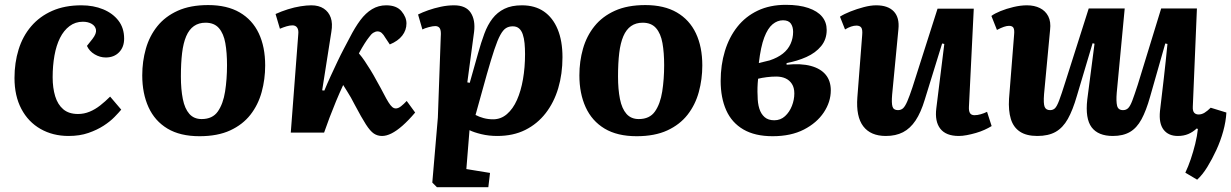

<svg xmlns="http://www.w3.org/2000/svg" viewBox="-20 -549 5098 795"><path d="M317 -527Q367 -527 407 -510.5Q447 -494 470.5 -463.5Q494 -433 494 -389Q494 -354 473 -332.5Q452 -311 418 -311Q394 -311 372 -324Q350 -337 340 -359L363 -388Q380 -410 377.5 -425.5Q375 -441 360 -450Q345 -459 323 -459Q292 -459 268 -441Q244 -423 228.5 -392Q213 -361 205.5 -319Q198 -277 198 -229Q198 -185 208.5 -150.5Q219 -116 242 -96.5Q265 -77 303 -77Q328 -77 351 -86.5Q374 -96 395 -112.5Q416 -129 436 -149L482 -95Q472 -83 454 -64.5Q436 -46 409 -28.5Q382 -11 346 1.5Q310 14 264 14Q199 14 148 -15Q97 -44 68.5 -98Q40 -152 40 -226Q40 -289 57 -344Q74 -399 109 -440Q144 -481 196 -504Q248 -527 317 -527Z M806 15Q726 15 673.5 -16.5Q621 -48 595 -105Q569 -162 569 -237Q569 -295 584 -347.5Q599 -400 631.5 -440.5Q664 -481 716 -504.5Q768 -528 842 -528Q920 -528 972.5 -497.5Q1025 -467 1051.5 -411Q1078 -355 1078 -278Q1078 -221 1063.5 -168Q1049 -115 1017 -74Q985 -33 933 -9Q881 15 806 15ZM815 -56Q860 -56 882 -87.5Q904 -119 912 -170Q920 -221 920 -279Q920 -331 913 -370.5Q906 -410 886.5 -432.5Q867 -455 831 -455Q803 -455 783 -441Q763 -427 751 -399Q739 -371 734 -329.5Q729 -288 729 -232Q729 -179 737 -139Q745 -99 764 -77.5Q783 -56 815 -56Z M1314 -175 1323 -174Q1335 -203 1349 -233.5Q1363 -264 1377 -293.5Q1391 -323 1404.5 -348.5Q1418 -374 1428 -393Q1450 -436 1472 -465.5Q1494 -495 1520.5 -511Q1547 -527 1579 -527Q1622 -527 1642.5 -502.5Q1663 -478 1663 -452Q1663 -424 1645.5 -401.5Q1628 -379 1594 -365L1576 -392Q1568 -406 1560.5 -412.5Q1553 -419 1543 -419Q1535 -419 1526 -413.5Q1517 -408 1508 -395Q1500 -385 1489.5 -368.5Q1479 -352 1466 -328Q1479 -313 1490 -296.5Q1501 -280 1513.5 -260Q1526 -240 1541 -212Q1558 -182 1569 -160.5Q1580 -139 1588.5 -125.5Q1597 -112 1604 -106Q1611 -100 1619 -100Q1629 -100 1640.5 -109Q1652 -118 1664 -131L1699 -83Q1671 -50 1646.5 -28.5Q1622 -7 1601 3.5Q1580 14 1562 14Q1543 14 1528 4Q1513 -6 1495 -34Q1477 -62 1449 -115Q1441 -131 1433 -145Q1425 -159 1417 -171.5Q1409 -184 1401 -197Q1386 -165 1371.5 -130Q1357 -95 1344.5 -62Q1332 -29 1322 0H1184L1215 -407Q1217 -425 1210.5 -434.5Q1204 -444 1191 -444Q1180 -444 1166.5 -440Q1153 -436 1139 -430L1121 -491Q1145 -502 1172 -510.5Q1199 -519 1224.5 -523Q1250 -527 1269 -527Q1300 -527 1320.5 -513.5Q1341 -500 1349.5 -476Q1358 -452 1352 -417Z M1805 -397Q1807 -421 1801.5 -431Q1796 -441 1782 -441Q1772 -441 1755 -436.5Q1738 -432 1729 -427L1711 -489Q1729 -498 1753 -506.5Q1777 -515 1805 -521Q1833 -527 1860 -527Q1909 -527 1929 -496.5Q1949 -466 1943 -417L1915 -208L1925 -206L1960 -330Q1972 -373 1985.5 -409.5Q1999 -446 2019 -472Q2039 -498 2068.5 -512.5Q2098 -527 2141 -527Q2195 -527 2232 -501.5Q2269 -476 2289 -428Q2309 -380 2309 -312Q2309 -243 2291.5 -184Q2274 -125 2239.5 -80.5Q2205 -36 2155 -11Q2105 14 2039 14Q2004 14 1973 6.5Q1942 -1 1924 -10L1911 151L2009 167L2002 226H1789L1770 207L1793 -62ZM2103 -440Q2087 -440 2075 -432.5Q2063 -425 2051.5 -404Q2040 -383 2027 -344Q2014 -305 1996 -242L1949 -73Q1964 -65 1982.5 -60Q2001 -55 2022 -55Q2054 -55 2079 -76.5Q2104 -98 2120.5 -135Q2137 -172 2145.5 -221Q2154 -270 2154 -325Q2154 -349 2152 -370Q2150 -391 2144.5 -407Q2139 -423 2129 -431.5Q2119 -440 2103 -440Z M2616 15Q2536 15 2483.5 -16.5Q2431 -48 2405 -105Q2379 -162 2379 -237Q2379 -295 2394 -347.5Q2409 -400 2441.5 -440.5Q2474 -481 2526 -504.5Q2578 -528 2652 -528Q2730 -528 2782.5 -497.5Q2835 -467 2861.5 -411Q2888 -355 2888 -278Q2888 -221 2873.5 -168Q2859 -115 2827 -74Q2795 -33 2743 -9Q2691 15 2616 15ZM2625 -56Q2670 -56 2692 -87.5Q2714 -119 2722 -170Q2730 -221 2730 -279Q2730 -331 2723 -370.5Q2716 -410 2696.5 -432.5Q2677 -455 2641 -455Q2613 -455 2593 -441Q2573 -427 2561 -399Q2549 -371 2544 -329.5Q2539 -288 2539 -232Q2539 -179 2547 -139Q2555 -99 2574 -77.5Q2593 -56 2625 -56Z M3179 15Q3106 15 3058 -13Q3010 -41 2987 -92.5Q2964 -144 2964 -214Q2964 -280 2981.5 -337.5Q2999 -395 3033 -438Q3067 -481 3117.5 -505Q3168 -529 3234 -529Q3289 -529 3327 -516Q3365 -503 3384 -480Q3403 -457 3403 -425Q3403 -386 3380 -358Q3357 -330 3319 -313Q3281 -296 3237 -288V-281Q3297 -287 3337.5 -276Q3378 -265 3399 -239.5Q3420 -214 3420 -175Q3420 -127 3391 -83.5Q3362 -40 3308.5 -12.5Q3255 15 3179 15ZM3186 -51Q3212 -51 3230.5 -68Q3249 -85 3259 -110.5Q3269 -136 3269 -162Q3269 -186 3259 -201.5Q3249 -217 3232.5 -224.5Q3216 -232 3194 -232Q3175 -232 3155 -229.5Q3135 -227 3119 -223Q3117 -204 3116.5 -186Q3116 -168 3117 -152Q3117 -122 3124 -99.5Q3131 -77 3146 -64Q3161 -51 3186 -51ZM3122 -288 3167 -299Q3200 -310 3221.5 -327Q3243 -344 3253.5 -367.5Q3264 -391 3264 -417Q3264 -438 3254.5 -451.5Q3245 -465 3222 -465Q3199 -465 3179 -448.5Q3159 -432 3144.5 -394Q3130 -356 3122 -288Z M3458 -480Q3475 -491 3501.5 -501.5Q3528 -512 3556.5 -519.5Q3585 -527 3608 -527Q3657 -527 3681 -501.5Q3705 -476 3700 -428L3674 -157Q3671 -122 3675.5 -107.5Q3680 -93 3698 -93Q3711 -93 3719.5 -101Q3728 -109 3737 -130Q3746 -151 3758 -187L3862 -513H4012L3992 -107Q3991 -89 3996.5 -80.5Q4002 -72 4015 -72Q4027 -72 4041 -76Q4055 -80 4067 -86L4086 -27Q4073 -19 4056.5 -11.5Q4040 -4 4021 1.5Q4002 7 3983.5 10.5Q3965 14 3950 14Q3897 14 3873.5 -16Q3850 -46 3857 -101L3890 -367L3881 -369L3809 -136Q3793 -83 3771 -50Q3749 -17 3719 -1.5Q3689 14 3648 14Q3585 14 3554.5 -26Q3524 -66 3530 -146L3550 -404Q3552 -427 3546 -435Q3540 -443 3526 -443Q3516 -443 3504 -439Q3492 -435 3479 -427Z M4085 -483Q4098 -493 4122.5 -503Q4147 -513 4176.5 -520Q4206 -527 4232 -527Q4263 -527 4286 -515.5Q4309 -504 4320.5 -481.5Q4332 -459 4328 -425L4303 -159Q4300 -120 4305.5 -106.5Q4311 -93 4328 -93Q4340 -93 4348 -100.5Q4356 -108 4365.5 -133Q4375 -158 4391 -209L4488 -514H4637L4604 -165Q4601 -129 4605.5 -111Q4610 -93 4630 -93Q4643 -93 4651.5 -101.5Q4660 -110 4668.5 -132.5Q4677 -155 4691 -198L4788 -514H4936L4919 -108Q4918 -90 4924.5 -82.5Q4931 -75 4943 -75Q4956 -75 4968 -82.5Q4980 -90 4993 -103L5058 -83Q5056 -46 5045 -6Q5034 34 5016.5 72Q4999 110 4979 142.5Q4959 175 4937 195L4888 166Q4900 141 4910.5 110Q4921 79 4929 46.5Q4937 14 4940 -15L4935 -17Q4919 -2 4900 6Q4881 14 4857 14Q4818 14 4798 -12Q4778 -38 4783 -89Q4791 -156 4799 -225.5Q4807 -295 4814 -367L4805 -369L4742 -148Q4726 -91 4706.5 -55Q4687 -19 4658.5 -2.5Q4630 14 4588 14Q4527 14 4500 -22Q4473 -58 4482 -137Q4489 -195 4497 -252.5Q4505 -310 4512 -368L4504 -370L4439 -152Q4422 -93 4401.5 -56.5Q4381 -20 4351 -3Q4321 14 4275 14Q4230 14 4203 -4Q4176 -22 4165.5 -56.5Q4155 -91 4158 -140L4179 -405Q4181 -425 4176.5 -433.5Q4172 -442 4158 -442Q4149 -442 4137 -438Q4125 -434 4108 -425Z"/></svg>

Font: Literata 18pt
Style: Bold Italic
Weight: 700
Italic angle: -2°
Designer: Latin by Veronika Burian and Jose Scaglione. Greek by Irene Vlachou. Cyrillic by Vera Evstafieva
Foundry: TypeTogether
Version: Version 3.103;gftools[0.9.29]